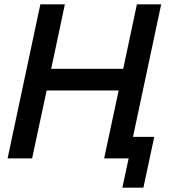

<svg xmlns="http://www.w3.org/2000/svg" viewBox="-20 -730 808 885"><path d="M723 -710 593 -99H691L641 135H544L573 0H460L527 -313H195L128 0H15L166 -710H279L216 -413H548L611 -710Z"/></svg>

Font: Raleway-v4020 SemiBold
Style: Italic
Weight: 600
Italic angle: -12°
Designer: Matt McInerney, Pablo Impallari, Rodrigo Fuenzalida
Foundry: Matt McInerney, Pablo Impallari, Rodrigo Fuenzalida
Version: Version 4.020;PS 004.020;hotconv 1.0.88;makeotf.lib2.5.64775